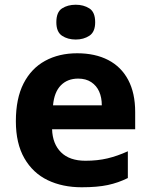

<svg xmlns="http://www.w3.org/2000/svg" viewBox="-20 -781 637 811"><path d="M306 -556Q382 -556 437 -527.5Q492 -499 521.5 -443.5Q551 -388 551 -308V-235H200Q202 -173 238 -137.5Q274 -102 341 -102Q392 -102 434 -112Q476 -122 520 -142V-29Q480 -9 435.5 0.5Q391 10 325 10Q244 10 181.5 -20Q119 -50 83 -112.5Q47 -175 47 -269Q47 -365 79.5 -428.5Q112 -492 170.5 -524Q229 -556 306 -556ZM310 -449Q265 -449 237 -420.5Q209 -392 204 -336H410Q410 -369 399 -394Q388 -419 365.5 -434Q343 -449 310 -449ZM300 -761Q333 -761 357.5 -745.5Q382 -730 382 -687Q382 -646 357.5 -630Q333 -614 300 -614Q266 -614 242 -630Q218 -646 218 -687Q218 -730 242 -745.5Q266 -761 300 -761Z"/></svg>

Font: Noto Sans Lao UI
Style: Regular
Weight: 400
Designer: Monotype Design Team
Foundry: Monotype Imaging Inc.
Version: Version 2.000